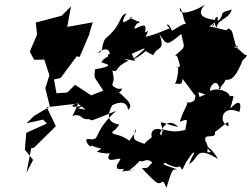

<svg xmlns="http://www.w3.org/2000/svg" viewBox="-20 -790 1213 928"><path d="M566 -351C577 -380 566 -341 524 -376C521 -401 538 -384 523 -449C557 -439 527 -462 600 -496C573 -512 536 -512 633 -496C595 -568 608 -580 604 -524C692 -563 709 -577 619 -500C716 -548 655 -555 721 -523C739 -570 782 -539 750 -626C788 -567 787 -570 856 -626C874 -544 882 -575 809 -505C837 -531 833 -534 855 -454C851 -499 858 -458 833 -466C851 -485 835 -384 823 -383C843 -392 860 -369 862 -409C936 -316 935 -291 942 -370C901 -277 921 -263 951 -257C957 -344 908 -356 973 -333C918 -316 914 -283 875 -298C902 -299 868 -268 849 -201C899 -222 880 -207 876 -162C826 -150 807 -155 768 -164C747 -111 778 -131 740 -153C760 -157 713 -186 747 -129C766 -183 795 -222 842 -176C741 -198 747 -225 775 -143C775 -173 702 -181 713 -129C722 -125 639 -85 705 -87C614 -113 622 -115 635 -164C652 -160 580 -91 612 -105C558 -147 537 -132 521 -150C549 -172 547 -177 557 -188C494 -198 499 -238 522 -281C580 -310 597 -283 599 -258C615 -277 612 -281 599 -302C584 -314 535 -379 515 -341L540 -334ZM383 -281C320 -264 313 -281 362 -294C354 -291 334 -224 326 -230C386 -243 359 -211 413 -214C420 -202 425 -208 541 -254C419 -142 473 -109 408 -118C372 -123 437 -46 418 -103C411 -101 398 -88 469 -72C433 -40 442 -71 486 -41C431 -71 525 -25 522 -67C463 19 566 -36 562 -20C504 62 610 6 569 38C613 36 661 24 605 33C695 -35 667 -57 656 -13C674 -1 687 -32 716 -4C683 28 707 18 667 23C655 12 690 50 722 80C768 125 760 51 784 118C811 35 811 24 837 30C828 22 742 4 780 -3C811 19 857 25 845 8C875 50 845 29 914 -54C922 -44 915 -53 894 3C944 -25 923 -90 1033 -22C1005 -76 948 -108 1000 -55C962 -49 1001 -66 973 -108C961 -152 1027 -112 1019 -152C1085 -200 1082 -215 1085 -179C1031 -201 1054 -287 1136 -249C1144 -262 1153 -331 1093 -265C1114 -347 1118 -323 1073 -324C1121 -314 1057 -378 995 -351C993 -374 1025 -414 1040 -368C1030 -345 1059 -372 1043 -365C1098 -427 1056 -415 1033 -409C1083 -406 1104 -378 1153 -499C1107 -462 1200 -531 1165 -524C1129 -551 1118 -583 1094 -541C1128 -590 1140 -552 1122 -563C1097 -645 1109 -639 1083 -653C1073 -638 1083 -643 992 -663C1082 -720 991 -729 1026 -654C1034 -704 1085 -692 1100 -744C1023 -722 1080 -733 1027 -680C1037 -711 1029 -699 1021 -688C1004 -635 984 -680 1058 -690C931 -697 939 -730 971 -770C946 -745 833 -702 851 -754C875 -702 864 -639 930 -679C857 -686 852 -657 905 -630C867 -686 891 -687 811 -641C794 -687 773 -673 801 -654C739 -627 714 -619 684 -612C713 -677 674 -604 683 -651C688 -701 596 -610 643 -678C683 -712 580 -651 656 -681C634 -694 590 -706 621 -709C570 -670 562 -676 591 -725C552 -716 575 -674 490 -604C467 -574 482 -532 453 -536C404 -494 523 -613 511 -504C547 -520 474 -558 514 -490C554 -556 462 -499 472 -488C506 -478 532 -471 439 -455C435 -403 432 -428 479 -352L421 -329L343 -380L305 -343L253 -339L241 -406L273 -413L351 -518L365 -515L409 -618L428 -682L305 -660L323 -759L278 -714L255 -708L153 -681L159 -623L124 -540L145 -501L194 -502L219 -426L199 -364L221 -275L145 -230L108 -194L188 -212L207 -193L107 -148L100 -67L140 -17L108 45L131 -74L144 -76L250 -180L206 -272L352 -289L353 -292L394 -260L358 -266Z"/></svg>

Font: Hussar Lance
Style: Italic
Weight: 700
Foundry: Cannot Into Space Fonts, PlusOne Fonts
Version: Version 2.27